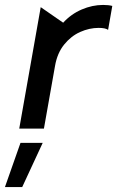

<svg xmlns="http://www.w3.org/2000/svg" viewBox="-61 -521 475 778"><path d="M357 -501Q313 -501 270 -482.5Q227 -464 195 -429L104 -492L17 0H117L162 -254Q171 -306 199 -340.5Q227 -375 264 -391.5Q301 -408 339 -408Q366 -408 377 -400L394 -497Q379 -501 357 -501ZM112 58H22L-41 237H29Z"/></svg>

Font: Geom
Style: Italic
Weight: 400
Italic angle: -10°
Version: Version 1.102